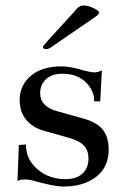

<svg xmlns="http://www.w3.org/2000/svg" viewBox="-20 -673 451 703"><path d="M343 -627Q343 -622 333 -614L170 -502Q158 -493 150 -493Q137 -493 137 -501Q137 -504 155 -524L250 -628Q261 -641 264 -644Q267 -647 273 -650Q279 -653 286 -653Q303 -653 323 -643Q343 -633 343 -627ZM44 -10 49 -142 75 -144Q75 -89 117.5 -53Q160 -17 220 -17Q260 -17 282 -37.5Q304 -58 304 -93Q304 -121 288 -139Q272 -157 234 -168L138 -195Q98 -207 75 -235.5Q52 -264 52 -306Q52 -361 93 -395.5Q134 -430 205 -430Q234 -430 272.5 -419Q311 -408 325 -408Q340 -408 353 -416L347 -302H325Q325 -342 293.5 -372.5Q262 -403 208 -403Q170 -403 148.5 -383Q127 -363 127 -332Q127 -283 189 -266L285 -239Q336 -225 357 -197.5Q378 -170 378 -126Q378 -61 332 -25.5Q286 10 212 10Q178 10 100 -12Q85 -16 73 -16Q53 -16 44 -10Z"/></svg>

Font: Unna
Style: Regular
Weight: 400
Designer: Jorge de Buen U.
Foundry: Omnibus-Type
Version: Version 2.006;PS 002.006;hotconv 1.0.70;makeotf.lib2.5.58329